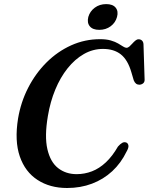

<svg xmlns="http://www.w3.org/2000/svg" viewBox="-20 -904 725 936"><path d="M596 -209Q604 -205.5 606 -194.8Q608 -184 597 -165Q570 -109 527 -69.2Q484 -29.5 428.2 -8.5Q372.5 12.5 307 12.5Q223.5 12.5 163 -26.8Q102.5 -66 76.5 -141.5Q50.5 -217 68 -326Q81.5 -406.5 117.5 -476.5Q153.5 -546.5 207 -599.8Q260.5 -653 327 -683Q393.5 -713 468 -713Q498.5 -713 520 -706.8Q541.5 -700.5 556 -692Q570.5 -683.5 580.2 -677.2Q590 -671 596.5 -671Q603.5 -671 610.8 -677.2Q618 -683.5 625 -691.5Q632 -699.5 639.8 -706Q647.5 -712.5 655.5 -712.5Q666 -712.5 672.5 -706Q679 -699.5 679.5 -688L685 -515Q685 -503.5 677.5 -497.5Q670 -491.5 659.5 -491Q640.5 -491 632 -512.5L620.5 -551.5Q603 -612 569.2 -638.8Q535.5 -665.5 482 -665.5Q432.5 -665.5 388.8 -640.5Q345 -615.5 309.5 -571Q274 -526.5 249.5 -467.2Q225 -408 213.5 -339Q196.5 -239.5 211 -176.8Q225.5 -114 263.2 -84.5Q301 -55 353.5 -55Q392.5 -55 428.2 -68.8Q464 -82.5 496 -112.5Q528 -142.5 555 -189.5Q566.5 -202.5 576.2 -207.8Q586 -213 596 -209ZM464 -758.5Q432 -758.5 417.8 -775.8Q403.5 -793 410.5 -821.5Q418.5 -849 442 -866.5Q465.5 -884 498 -884Q530 -884 544 -866.5Q558 -849 550.5 -821.5Q543 -793.5 519.5 -776Q496 -758.5 464 -758.5Z"/></svg>

Font: Fraunces Medium
Style: Italic
Weight: 500
Italic angle: -16°
Version: Version 1.000;[b76b70a41]